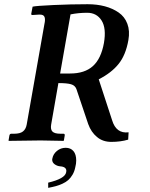

<svg xmlns="http://www.w3.org/2000/svg" viewBox="-20 -674 720 920"><path d="M478 -467.8Q490.2 -538.6 466.8 -575.7Q443.4 -612.8 397.9 -612.8Q356 -612.8 317.9 -605L268.1 -321.8H315.9Q385.7 -321.8 425 -357.2Q464.4 -392.6 478 -467.8ZM595.2 -481.9Q582.5 -409.7 547.9 -367.2Q513.7 -324.7 453.1 -293.9L517.1 -98.1Q536.6 -32.7 596.2 -40L594.2 -4.9Q557.6 5.9 513.2 5.9Q472.7 5.9 444.6 -17.6Q416.5 -41 402.8 -79.1L346.2 -247.1Q339.8 -264.6 320.3 -270.3Q300.8 -275.9 259.8 -275.9L225.1 -77.1Q221.2 -53.7 231.4 -43.5Q241.7 -33.2 270 -33.2H284.2Q291.5 -33.2 290 -23.9L286.1 -1L284.2 1Q212.9 -1 174.8 -1L22 1L21 -1L24.9 -23.9Q26.4 -33.2 34.2 -33.2H47.9Q76.2 -33.2 90.1 -44.2Q104 -55.2 107.9 -77.1L192.9 -559.1Q197.8 -580.1 193.6 -592Q189.5 -604 171.9 -604H166L136.2 -602.1Q127.9 -602.1 129.9 -608.9L136.2 -642.1Q152.8 -646 236.3 -649.9Q319.8 -653.8 399.9 -653.8Q444.8 -653.8 482.4 -643.8Q520 -633.8 548.8 -613.8Q577.6 -593.8 590.3 -559.8Q603 -525.9 595.2 -481.9ZM294.9 34.2Q318.4 34.2 331.8 49.8Q345.2 65.4 345.2 95.2Q345.2 110.4 340.8 127Q336.9 147.5 327.6 163.1Q318.4 178.7 307.1 188.7Q295.9 198.7 279.3 206.3Q262.7 213.9 247.3 218Q231.9 222.2 210.9 226.1V201.2Q291.5 182.1 296.9 151.9Q297.9 148.9 297.9 145Q297.9 125 268.1 123Q253.4 121.6 241.7 113Q230 104.5 230 90.8Q230 86.9 231 85Q234.9 64 252.9 49.1Q271 34.2 294.9 34.2Z"/></svg>

Font: Linux Libertine G
Style: Bold Italic
Weight: 700
Italic angle: -11.5°
Designer: Philipp H. Poll
Foundry: Philipp H. Poll
Version: Version 4.1.0